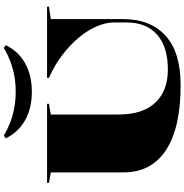

<svg xmlns="http://www.w3.org/2000/svg" viewBox="0 -978 981 1022"><g transform="rotate(-90 491.0 -467.5)"><path d="M548 3Q321 3 202.5 -75Q84 -153 84 -299V-688L28 -698V-708H449V-698L392 -688V-326Q392 -200 454.5 -132.5Q517 -65 631 -65Q752 -65 817 -122Q882 -179 882 -286V-351Q882 -397 860 -446.5Q838 -496 798 -543Q758 -590 704.5 -630Q651 -670 587 -698V-708H966V-698L900 -688V-304Q900 -158 811.5 -77.5Q723 3 548 3ZM513 -789Q424 -789 360.5 -825.5Q297 -862 265 -928L280 -938Q318 -916 354.5 -902.5Q391 -889 430 -882Q469 -875 513 -875Q557 -875 596 -882Q635 -889 672 -902.5Q709 -916 746 -938L761 -928Q730 -862 666 -825.5Q602 -789 513 -789Z"/></g></svg>

Font: Kalnia SemiExpanded SemiBold
Style: Regular
Weight: 600
Width: 6
Designer: Frida Medrano
Foundry: Frida Medrano
Version: Version 1.105